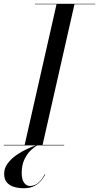

<svg xmlns="http://www.w3.org/2000/svg" viewBox="-60 -770 525 1017"><path d="M70 0 240 -750H335L165 0ZM-40 0V-2.5H280V0ZM125 -747.5V-750H445V-747.5ZM65 227Q39.5 227 16 220.5Q-7.5 214 -22.8 197.5Q-38 181 -38 151Q-38 121 -19.8 96.2Q-1.5 71.5 26.2 52Q54 32.5 83.5 19Q113 5.5 136 -2L137 0Q121.5 8.5 102.2 27Q83 45.5 69 75Q55 104.5 55 145.5Q55 180.5 67.5 197.8Q80 215 98 215Q118 215 133.5 205Q149 195 159.8 180.2Q170.5 165.5 177.5 152.5L180 154Q172.5 168 159.2 185Q146 202 123.2 214.5Q100.5 227 65 227Z"/></svg>

Font: Bodoni Moda 72pt
Style: Italic
Weight: 400
Italic angle: -13°
Designer: Owen Earl
Foundry: indestructible type
Version: Version 2.005